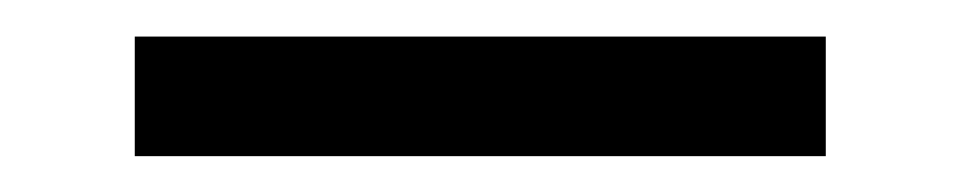

<svg xmlns="http://www.w3.org/2000/svg" viewBox="-20 -269 526 105"><path d="M53.7 -183.6V-249H431.6V-183.6Z"/></svg>

Font: Padauk Book
Style: Regular
Weight: 400
Designer: Debbi Hosken, Becca Hirsbrunner Spalinger
Foundry: SIL International
Version: Version 5.000